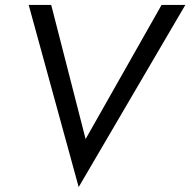

<svg xmlns="http://www.w3.org/2000/svg" viewBox="-20 -720 769 776"><path d="M326 -158 187 -700H96L298 36L729 -700H633Z"/></svg>

Font: Jost
Style: Italic
Weight: 400
Italic angle: -5°
Version: Version 3.710